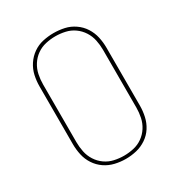

<svg xmlns="http://www.w3.org/2000/svg" viewBox="-176 -864 929 993"><g transform="rotate(-30 288.0 -367.5)"><path d="M288 8Q321 8 352.5 0.5Q384 -7 411.5 -25.5Q439 -44 456.5 -71.5Q474 -99 481 -131Q488 -163 488 -195V-540Q488 -573 481 -604.5Q474 -636 456.5 -663.5Q439 -691 411.5 -710Q384 -729 352.5 -736Q321 -743 288 -743Q256 -743 224 -736Q192 -729 165 -710Q138 -691 120 -663.5Q102 -636 95 -604.5Q88 -573 88 -540V-195Q88 -163 95 -131Q102 -99 120 -71.5Q138 -44 165 -25.5Q192 -7 224 0.5Q256 8 288 8ZM288 -11Q259 -11 230 -17.5Q201 -24 177 -41Q153 -58 137 -83Q121 -108 115 -137Q109 -166 109 -195V-540Q109 -569 115 -598Q121 -627 137 -652Q153 -677 177 -694Q201 -711 230 -717.5Q259 -724 288 -724Q317 -724 346 -717.5Q375 -711 399 -694Q423 -677 439 -652Q455 -627 461 -598Q467 -569 467 -540V-195Q467 -166 461 -137Q455 -108 439 -83Q423 -58 399 -41Q375 -24 346 -17.5Q317 -11 288 -11Z"/></g></svg>

Font: Iosevka Sparkle Thin
Style: Regular
Weight: 100
Designer: Belleve Invis
Foundry: Belleve Invis
Version: Version 4.5.0; ttfautohint (v1.8.3)